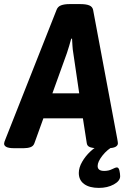

<svg xmlns="http://www.w3.org/2000/svg" viewBox="-47 -722 619 938"><path d="M22 2Q-4 2 -15.5 -4Q-27 -10 -27 -20Q-27 -27 -20 -43L229 -673Q235 -690 251.5 -696Q268 -702 292 -702H346Q374 -702 389.5 -695.5Q405 -689 408 -673L526 -43Q527 -37 528 -31Q529 -25 529 -22Q529 -11 517 -4.5Q505 2 478 2H429Q407 2 393 -3Q379 -8 377 -22L358 -144H165L121 -22Q116 -8 102 -3Q88 2 69 2ZM280 -463 209 -266H340L311 -463Q308 -480 307 -498Q306 -516 305 -533H301Q296 -516 291 -498Q286 -480 280 -463ZM436 196Q390 196 364 177Q338 158 338 123Q338 97 354 69Q370 41 394.5 18Q419 -5 446 -17L511 -10Q477 8 453.5 38Q430 68 430 89Q430 113 462 113Q484 113 500.5 104.5Q517 96 524 96Q533 96 536.5 111.5Q540 127 540 139Q540 162 509 179Q478 196 436 196Z"/></svg>

Font: Asap Semi Condensed Semi Condensed Regular
Style: Bold Italic
Weight: 700
Width: 4
Italic angle: -6°
Designer: Pablo Cosgaya
Foundry: Omnibus-Type
Version: Version 3.001; ttfautohint (v1.8.4.7-5d5b)